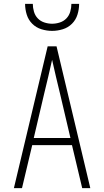

<svg xmlns="http://www.w3.org/2000/svg" viewBox="-20 -975 540 995"><path d="M52 0 227 -735H273L448 0H406L353 -223H147L94 0ZM155 -260H345L291 -490Q280 -534 270 -577.5Q260 -621 250 -665Q240 -621 230 -577.5Q220 -534 209 -490ZM250 -815Q222 -815 194.5 -823.5Q167 -832 147 -852Q127 -872 118.5 -899.5Q110 -927 110 -955H150Q150 -935 156 -914.5Q162 -894 176 -879.5Q190 -865 210 -858.5Q230 -852 250 -852Q270 -852 290 -858.5Q310 -865 324 -879.5Q338 -894 344 -914.5Q350 -935 350 -955H390Q390 -927 381.5 -899.5Q373 -872 353 -852Q333 -832 305.5 -823.5Q278 -815 250 -815Z"/></svg>

Font: Iosevka SS04 Extralight
Style: Regular
Weight: 200
Monospace: yes
Designer: Belleve Invis
Foundry: Belleve Invis
Version: Version 19.0.0; ttfautohint (v1.8.4)